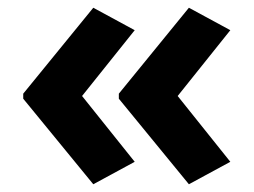

<svg xmlns="http://www.w3.org/2000/svg" viewBox="-20 -522 655 496"><path d="M40 -280 221 -502 328 -444 192 -274 328 -104 221 -46 40 -267ZM287 -280 468 -502 575 -444 439 -274 575 -104 468 -46 287 -267Z"/></svg>

Font: Noto Sans Sundanese
Style: Regular
Weight: 400
Designer: Monotype Design Team (Regular), Sérgio L. Martins (other weights)
Foundry: Monotype Imaging Inc.
Version: Version 2.003